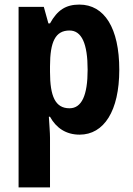

<svg xmlns="http://www.w3.org/2000/svg" viewBox="-20 -577 579 837"><path d="M326 -557C267 -557 230 -533 198 -475H191L171 -547H61V240H198V24C198 0 195 -32 193 -68H198C225 -19 268 10 327 10C433 10 500 -93 500 -273C500 -455 435 -557 326 -557ZM283 -444C336 -444 362 -387 362 -273C362 -161 336 -105 283 -105C221 -105 198 -157 198 -264V-288C198 -396 222 -444 283 -444Z"/></svg>

Font: Noto Sans Georgian Condensed Bold
Style: Regular
Weight: 700
Width: 3
Designer: Monotype Design Team, Akaki Razmadze
Foundry: Google LLC
Version: Version 2.005